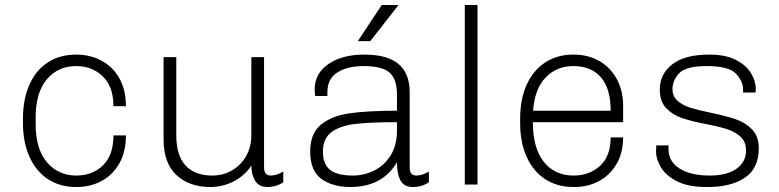

<svg xmlns="http://www.w3.org/2000/svg" viewBox="-20 -740 3125 770"><path d="M485 -314H435Q435 -392 392.5 -433.5Q350 -475 285 -475Q213 -475 168 -422Q123 -369 123 -269V-242Q123 -142 168.5 -89Q214 -36 286 -36Q351 -36 393 -77Q435 -118 435 -197H485Q485 -132 459 -85.5Q433 -39 388 -14.5Q343 10 287 10H284Q222 10 174 -20.5Q126 -51 99 -109.5Q72 -168 72 -248V-263Q72 -343 98.5 -401.5Q125 -460 173 -490.5Q221 -521 284 -521H286Q342 -521 387.5 -496.5Q433 -472 459 -425.5Q485 -379 485 -314Z M687 -197Q687 -116 724.5 -76Q762 -36 831 -36Q875 -36 911 -57Q947 -78 967.5 -115Q988 -152 988 -197V-511H1039V-69Q1039 -36 1066 -36Q1089 -36 1116 -52V-9Q1088 10 1052 10Q1018 10 1003 -15.5Q988 -41 988 -76Q962 -36 918 -13Q874 10 823 10Q739 10 687.5 -38Q636 -86 636 -182V-511H687Z M1623 -370V-69Q1623 -36 1650 -36Q1673 -36 1700 -52V-9Q1672 10 1636 10Q1600 10 1586 -16.5Q1572 -43 1572 -89Q1541 -38 1494.5 -14Q1448 10 1385 10Q1314 10 1269 -22.5Q1224 -55 1224 -133Q1224 -204 1266.5 -239.5Q1309 -275 1381.5 -285.5Q1454 -296 1572 -296V-360Q1572 -424 1541.5 -449.5Q1511 -475 1439 -475Q1373 -475 1333 -449.5Q1293 -424 1293 -371V-355H1244Q1242 -371 1242 -381Q1242 -446 1297.5 -483.5Q1353 -521 1439 -521H1443Q1533 -521 1578 -483.5Q1623 -446 1623 -370ZM1275 -132Q1275 -82 1303.5 -59Q1332 -36 1395 -36Q1440 -36 1480.5 -56Q1521 -76 1546.5 -116.5Q1572 -157 1572 -216V-250Q1466 -250 1405.5 -243Q1345 -236 1310 -210.5Q1275 -185 1275 -132ZM1576 -720V-717L1465 -575H1415L1511 -720Z M1895 -720V0H1844V-720Z M2479 -314V-250H2117Q2117 -147 2160.5 -91.5Q2204 -36 2280 -36Q2344 -36 2386.5 -75Q2429 -114 2429 -189H2479Q2479 -128 2453 -83Q2427 -38 2382.5 -14Q2338 10 2284 10H2279Q2216 10 2168 -20.5Q2120 -51 2093 -109Q2066 -167 2066 -248V-263Q2066 -344 2093 -402Q2120 -460 2168 -490.5Q2216 -521 2278 -521H2282Q2337 -521 2381.5 -496.5Q2426 -472 2452.5 -425Q2479 -378 2479 -314ZM2118 -296H2429Q2429 -385 2390 -430Q2351 -475 2279 -475Q2212 -475 2168 -429Q2124 -383 2118 -296Z M3011 -383 3010 -369H2960V-382Q2960 -414 2931.5 -444.5Q2903 -475 2815 -475Q2730 -475 2703.5 -446Q2677 -417 2677 -383Q2677 -354 2697 -336Q2717 -318 2747 -308.5Q2777 -299 2830 -288Q2891 -275 2930 -262Q2969 -249 2996 -221Q3023 -193 3023 -146Q3023 -65 2967.5 -27.5Q2912 10 2818 10H2813Q2740 10 2695 -13Q2650 -36 2630.5 -69Q2611 -102 2611 -132Q2611 -145 2612 -157H2662Q2661 -152 2661 -143Q2661 -92 2705.5 -64Q2750 -36 2827 -36Q2896 -36 2934 -63.5Q2972 -91 2972 -136Q2972 -171 2950.5 -191Q2929 -211 2897.5 -221.5Q2866 -232 2813 -242Q2752 -254 2715 -266.5Q2678 -279 2652 -306Q2626 -333 2626 -381Q2626 -443 2676 -482Q2726 -521 2823 -521H2827Q2889 -521 2930.5 -500Q2972 -479 2991.5 -447Q3011 -415 3011 -383Z"/></svg>

Font: Chivo Thin
Style: Regular
Weight: 100
Designer: Hector Gatti
Foundry: Omnibus-Type
Version: Version 1.007